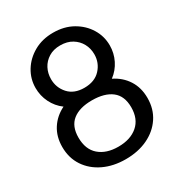

<svg xmlns="http://www.w3.org/2000/svg" viewBox="-187 -915 985 1056"><g transform="rotate(-30 305.5 -387.5)"><path d="M305 14Q227 14 166 -15Q105 -44 70 -96.5Q35 -149 35 -219Q35 -284 66 -332.5Q97 -381 152 -408Q113 -437 91.5 -480.5Q70 -524 70 -573Q70 -631 100 -680Q130 -729 183 -759Q236 -789 305 -789Q375 -789 428 -759Q481 -729 511 -680Q541 -631 541 -573Q541 -524 519.5 -480.5Q498 -437 459 -408Q514 -381 545 -332.5Q576 -284 576 -219Q576 -149 541 -96.5Q506 -44 445 -15Q384 14 305 14ZM304 -440Q370 -440 406.5 -479.5Q443 -519 443 -573Q443 -610 426.5 -640.5Q410 -671 379 -690Q348 -709 304 -709Q261 -709 230.5 -690Q200 -671 184 -640.5Q168 -610 168 -573Q168 -519 203.5 -479.5Q239 -440 304 -440ZM304 -66Q381 -66 427 -105.5Q473 -145 473 -219Q473 -291 428.5 -325.5Q384 -360 304 -360Q225 -360 181.5 -325.5Q138 -291 138 -219Q138 -144 183 -105Q228 -66 304 -66Z"/></g></svg>

Font: Faculty Glyphic
Style: Regular
Weight: 400
Designer: Koto Studio, Dylan Young
Foundry: Koto Studio
Version: Version 1.004; ttfautohint (v1.8.4.7-5d5b)